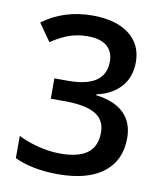

<svg xmlns="http://www.w3.org/2000/svg" viewBox="-83 -791 736 868"><g transform="rotate(10 285.5 -357.0)"><path d="M501 -549.8Q501 -481.9 461.4 -436.8Q421.9 -391.6 350.1 -376V-372.1Q436 -361.3 479 -318.6Q522 -275.9 522 -205.1Q522 -102.1 449.2 -46.1Q376.5 9.8 242.2 9.8Q123.5 9.8 42 -28.8V-130.9Q87.4 -108.4 138.2 -96.2Q189 -84 235.8 -84Q318.8 -84 359.9 -114.7Q400.9 -145.5 400.9 -210Q400.9 -267.1 355.5 -293.9Q310.1 -320.8 212.9 -320.8H150.9V-414.1H213.9Q384.8 -414.1 384.8 -532.2Q384.8 -578.1 355 -603Q325.2 -627.9 267.1 -627.9Q226.6 -627.9 189 -616.5Q151.4 -605 100.1 -571.8L43.9 -651.9Q142.1 -724.1 272 -724.1Q379.9 -724.1 440.4 -677.7Q501 -631.3 501 -549.8Z"/></g></svg>

Font: f0_58770          
Style: Regular
Weight: 600
Foundry: Ascender Corporation
Version: Version 1.10